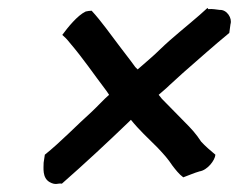

<svg xmlns="http://www.w3.org/2000/svg" viewBox="-20 -605 602 484"><path d="M90 -195C90 -182 86 -157 105 -146C121 -137 126 -144 136 -142C193 -192 251 -246 305 -298L310 -303C331 -277 352 -258 377 -233C394 -215 403 -205 415 -187C422 -178 431 -166 442 -158C456 -163 469 -169 483 -173C503 -176 522 -201 523 -215C512 -224 497 -237 487 -248C474 -268 463 -280 443 -300C422 -321 408 -336 388 -356L380 -366C389 -374 399 -382 407 -390L441 -421C480 -455 519 -490 558 -522L561 -544C566 -559 552 -581 534 -580C524 -581 516 -583 505 -582L503 -585L483 -567C451 -539 415 -511 384 -481C366 -463 346 -447 327 -430L321 -436C306 -457 292 -474 281 -489C258 -519 236 -551 211 -578C206 -578 201 -577 196 -576C175 -566 151 -536 137 -517C143 -512 149 -506 156 -497C191 -456 214 -421 249 -375L255 -366C240 -353 227 -338 212 -324C173 -289 133 -247 93 -215Z"/></svg>

Font: Hussar Pisanka
Style: Kur
Weight: 400
Designer: Robert Jablonski
Foundry: Cannot Into Space Fonts
Version: Version 1.070